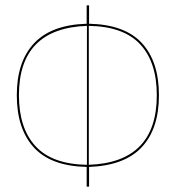

<svg xmlns="http://www.w3.org/2000/svg" viewBox="-20 -700 659 720"><path d="M314 -74V0H305V-74Q171 -77 107 -147Q43 -217 43 -343Q43 -469 108 -538Q173 -607 305 -611V-680H314V-611Q448 -608 512 -538.5Q576 -469 576 -343Q576 -217 511.5 -148Q447 -79 314 -74ZM568 -343Q568 -467 505.5 -534Q443 -601 313 -603V-82Q568 -91 568 -343ZM306 -82V-603Q51 -594 51 -343Q51 -219 113.5 -151.5Q176 -84 306 -82Z"/></svg>

Font: Fira Sans Compressed Eight
Style: Regular
Weight: 100
Width: 1
Designer: bBox Type GmbH & Carrois Corporate GbR & Edenspiekermann AG
Foundry: bBox Type GmbH & Carrois Corporate GbR & Edenspiekermann AG
Version: Version 4.301